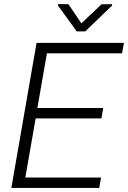

<svg xmlns="http://www.w3.org/2000/svg" viewBox="-20 -921 627 941"><path d="M477.1 -340.8H154.8L104 -50.8H475.1L466.3 0H35.6L159.2 -710.9H587.4L578.1 -659.7H210L163.1 -391.6H485.8ZM378.9 -806.6 477.5 -899.9 529.3 -900.4V-894L397.9 -767.1H356L263.7 -894.5L264.2 -900.9L315.4 -900.4Z"/></svg>

Font: RobotoInd Light
Style: Italic
Weight: 300
Italic angle: -12°
Designer: Google
Version: Version 2.001151; 2014